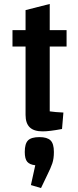

<svg xmlns="http://www.w3.org/2000/svg" viewBox="-20 -652 396 969"><path d="M195 11Q151 11 130 -9.5Q109 -30 109 -72V-601L231 -632V-90Q246 -88 261.5 -86.5Q277 -85 300 -84L293 -1Q261 5 237 8Q213 11 195 11ZM43 -417V-500H316V-417ZM187 297 136 282 158 182Q130 179 117.5 164.5Q105 150 105 115Q105 73 121.5 56.5Q138 40 179 40Q218 40 235 56.5Q252 73 252 115Q252 149 244 172.5Q236 196 220 228Z"/></svg>

Font: Changa Medium
Style: Regular
Weight: 500
Designer: Eduardo Rodriguez Tunni
Foundry: Eduardo Rodriguez Tunni
Version: Version 3.003